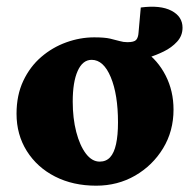

<svg xmlns="http://www.w3.org/2000/svg" viewBox="-20 -557 578 584"><path d="M535.2 -472.7Q535.2 -448.2 518.6 -430.2Q502 -412.1 478 -400.4Q454.1 -388.7 432.1 -382.3Q410.2 -376 399.4 -376L418.9 -402.3Q460 -374 483.9 -327.1Q507.8 -280.3 507.8 -223.6Q507.8 -158.2 476.1 -106Q444.3 -53.7 391.1 -22.9Q337.9 7.8 272.5 7.8Q202.1 7.8 147.5 -20Q92.8 -47.9 61.5 -97.7Q30.3 -147.5 30.3 -210.9Q30.3 -267.6 50.8 -311Q71.3 -354.5 105.5 -383.8Q139.6 -413.1 181.6 -428.2Q223.6 -443.4 266.6 -443.4Q297.9 -443.4 314.9 -439.5Q332 -435.5 343.8 -432.1Q355.5 -428.7 367.2 -428.7Q387.7 -428.7 394 -435.5Q400.4 -442.4 401.4 -458L408.2 -534.2Q467.8 -542 501.5 -524.4Q535.2 -506.8 535.2 -472.7ZM283.2 -65.4Q302.7 -65.4 314.9 -78.6Q327.1 -91.8 333 -118.7Q338.9 -145.5 338.9 -184.6Q338.9 -269.5 316.9 -322.3Q294.9 -375 258.8 -375Q231.4 -375 216.3 -341.3Q201.2 -307.6 201.2 -248Q201.2 -197.3 211.9 -155.8Q222.7 -114.3 241.2 -89.8Q259.8 -65.4 283.2 -65.4Z"/></svg>

Font: Crimson Pro Black
Style: Regular
Weight: 900
Designer: Jacques Le Bailly
Foundry: Baron von Fonthausen
Version: Version 1.003